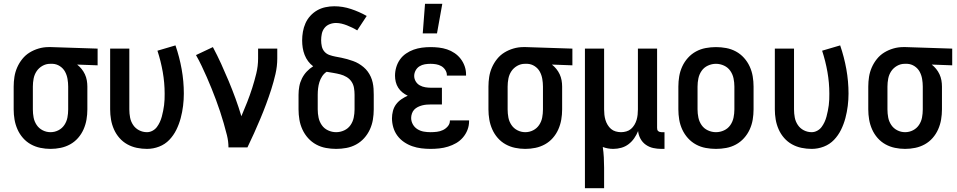

<svg xmlns="http://www.w3.org/2000/svg" viewBox="-20 -776 5040 1011"><path d="M246 8Q219 8 192.5 2.5Q166 -3 142.5 -16Q119 -29 101 -49.5Q83 -70 72 -95Q61 -120 56.5 -146.5Q52 -173 52 -200V-320Q52 -346 56 -371.5Q60 -397 70.5 -421Q81 -445 97.5 -465.5Q114 -486 136 -499.5Q158 -513 183.5 -520.5Q209 -528 235 -528H250L494 -520V-432L386 -436Q399 -426 409.5 -413Q420 -400 427 -385Q434 -370 437 -353.5Q440 -337 440 -320V-200Q440 -173 435.5 -146.5Q431 -120 420 -95Q409 -70 391 -49.5Q373 -29 349.5 -16Q326 -3 299.5 2.5Q273 8 246 8ZM246 -80Q268 -80 287.5 -90Q307 -100 319 -118Q331 -136 335 -157Q339 -178 339 -200V-320Q339 -340 335.5 -360.5Q332 -381 322.5 -398.5Q313 -416 295.5 -427.5Q278 -439 257 -440H244Q222 -440 203 -429Q184 -418 172.5 -400.5Q161 -383 157 -362Q153 -341 153 -320V-200Q153 -178 157 -157Q161 -136 173 -118Q185 -100 204.5 -90Q224 -80 246 -80Z M754 8Q727 8 700.5 2.5Q674 -3 650.5 -16Q627 -29 609 -49.5Q591 -70 580 -95Q569 -120 564.5 -146.5Q560 -173 560 -200V-520H661V-200Q661 -178 665 -157Q669 -136 681 -118Q693 -100 712.5 -90Q732 -80 754 -80Q769 -80 783 -87.5Q797 -95 806 -107Q815 -119 821.5 -133Q828 -147 832 -162Q836 -177 839 -192Q842 -207 844 -222Q846 -237 846.5 -252Q847 -267 847 -283Q847 -340 837 -397Q827 -454 809 -509L904 -537Q925 -476 936.5 -412Q948 -348 948 -283Q948 -251 944 -218.5Q940 -186 931.5 -154Q923 -122 908.5 -92.5Q894 -63 871.5 -39.5Q849 -16 818 -4Q787 8 754 8Z M1183 0Q1183 -32 1175 -64Q1167 -96 1158 -127Q1149 -158 1139 -188.5Q1129 -219 1117.5 -249.5Q1106 -280 1094 -310Q1082 -340 1069 -369.5Q1056 -399 1042 -428.5Q1028 -458 1012 -486L1101 -528Q1124 -485 1144.5 -440Q1165 -395 1184 -349.5Q1203 -304 1220 -257.5Q1237 -211 1251 -164Q1267 -201 1281.5 -238Q1296 -275 1308 -312.5Q1320 -350 1329.5 -389Q1339 -428 1339 -468V-520H1440V-468Q1440 -427 1430.5 -386Q1421 -345 1408.5 -306Q1396 -267 1381.5 -228Q1367 -189 1351 -151Q1335 -113 1318 -75Q1301 -37 1283 0Z M1750 8Q1723 8 1696 3Q1669 -2 1645 -15Q1621 -28 1602.5 -48.5Q1584 -69 1572.5 -94Q1561 -119 1556.5 -146Q1552 -173 1552 -200V-277Q1552 -299 1556 -321Q1560 -343 1570 -363Q1580 -383 1595 -399Q1610 -415 1629 -427Q1614 -438 1602.5 -453.5Q1591 -469 1584 -487Q1577 -505 1574 -524Q1571 -543 1571 -563Q1571 -586 1575 -609Q1579 -632 1588.5 -653.5Q1598 -675 1614 -692.5Q1630 -710 1650 -721.5Q1670 -733 1693.5 -738Q1717 -743 1740 -743Q1785 -743 1828.5 -728.5Q1872 -714 1911 -692L1861 -616Q1848 -624 1834.5 -630.5Q1821 -637 1807 -642.5Q1793 -648 1778.5 -651.5Q1764 -655 1749 -655Q1732 -655 1715.5 -648.5Q1699 -642 1688.5 -628.5Q1678 -615 1674.5 -598Q1671 -581 1671 -564Q1671 -548 1674.5 -532Q1678 -516 1688.5 -504Q1699 -492 1714.5 -486.5Q1730 -481 1746 -478Q1762 -475 1777.5 -472Q1793 -469 1808.5 -464.5Q1824 -460 1839.5 -454.5Q1855 -449 1868.5 -441Q1882 -433 1894.5 -422.5Q1907 -412 1916.5 -399Q1926 -386 1932.5 -371.5Q1939 -357 1942.5 -341Q1946 -325 1947 -309Q1948 -293 1948 -277V-200Q1948 -173 1943.5 -146Q1939 -119 1927.5 -94Q1916 -69 1897.5 -48.5Q1879 -28 1855 -15Q1831 -2 1804 3Q1777 8 1750 8ZM1750 -80Q1772 -80 1792.5 -89.5Q1813 -99 1825.5 -117Q1838 -135 1842.5 -156.5Q1847 -178 1847 -200V-277Q1847 -295 1844 -313Q1841 -331 1831 -346Q1821 -361 1805 -370.5Q1789 -380 1771.5 -384.5Q1754 -389 1736 -392Q1718 -395 1700 -398Q1686 -389 1676.5 -374.5Q1667 -360 1662 -344Q1657 -328 1655 -311Q1653 -294 1653 -277V-200Q1653 -178 1657.5 -156.5Q1662 -135 1674.5 -117Q1687 -99 1707.5 -89.5Q1728 -80 1750 -80Z M2247 8Q2223 8 2198.5 5Q2174 2 2151 -6Q2128 -14 2107.5 -28Q2087 -42 2072.5 -61.5Q2058 -81 2051 -105Q2044 -129 2044 -153Q2044 -172 2049 -191.5Q2054 -211 2065.5 -226.5Q2077 -242 2093 -253Q2109 -264 2127 -272Q2112 -279 2099 -289.5Q2086 -300 2077 -314Q2068 -328 2064 -344.5Q2060 -361 2060 -377Q2060 -400 2066.5 -422Q2073 -444 2086 -462.5Q2099 -481 2118 -494Q2137 -507 2158 -514.5Q2179 -522 2201.5 -525Q2224 -528 2247 -528Q2269 -528 2291 -525.5Q2313 -523 2334 -516Q2355 -509 2373.5 -496.5Q2392 -484 2405.5 -466.5Q2419 -449 2426.5 -428Q2434 -407 2434 -385V-378H2333V-381Q2333 -395 2324.5 -408Q2316 -421 2303.5 -428Q2291 -435 2276.5 -437.5Q2262 -440 2247 -440Q2232 -440 2217 -437.5Q2202 -435 2189 -427Q2176 -419 2168.5 -405Q2161 -391 2161 -376Q2161 -361 2169 -347.5Q2177 -334 2190.5 -326.5Q2204 -319 2219.5 -316.5Q2235 -314 2250 -314H2307V-226H2250Q2238 -226 2226 -225Q2214 -224 2202.5 -221Q2191 -218 2180 -212.5Q2169 -207 2161 -198.5Q2153 -190 2149 -178Q2145 -166 2145 -155Q2145 -137 2154 -121Q2163 -105 2178.5 -95.5Q2194 -86 2211.5 -83Q2229 -80 2247 -80Q2264 -80 2280.5 -82Q2297 -84 2312 -91Q2327 -98 2338 -111Q2349 -124 2349 -140V-142H2450V-138Q2450 -114 2441.5 -92Q2433 -70 2417.5 -52Q2402 -34 2382 -22.5Q2362 -11 2339.5 -4Q2317 3 2293.5 5.5Q2270 8 2247 8ZM2206 -600 2218 -756H2309L2281 -600Z M2746 8Q2719 8 2692.5 2.5Q2666 -3 2642.5 -16Q2619 -29 2601 -49.5Q2583 -70 2572 -95Q2561 -120 2556.5 -146.5Q2552 -173 2552 -200V-320Q2552 -346 2556 -371.5Q2560 -397 2570.5 -421Q2581 -445 2597.5 -465.5Q2614 -486 2636 -499.5Q2658 -513 2683.5 -520.5Q2709 -528 2735 -528H2750L2994 -520V-432L2886 -436Q2899 -426 2909.5 -413Q2920 -400 2927 -385Q2934 -370 2937 -353.5Q2940 -337 2940 -320V-200Q2940 -173 2935.5 -146.5Q2931 -120 2920 -95Q2909 -70 2891 -49.5Q2873 -29 2849.5 -16Q2826 -3 2799.5 2.5Q2773 8 2746 8ZM2746 -80Q2768 -80 2787.5 -90Q2807 -100 2819 -118Q2831 -136 2835 -157Q2839 -178 2839 -200V-320Q2839 -340 2835.5 -360.5Q2832 -381 2822.5 -398.5Q2813 -416 2795.5 -427.5Q2778 -439 2757 -440H2744Q2722 -440 2703 -429Q2684 -418 2672.5 -400.5Q2661 -383 2657 -362Q2653 -341 2653 -320V-200Q2653 -178 2657 -157Q2661 -136 2673 -118Q2685 -100 2704.5 -90Q2724 -80 2746 -80Z M3060 215V-520H3161V-200Q3161 -186 3162.5 -172Q3164 -158 3168 -144.5Q3172 -131 3179.5 -118.5Q3187 -106 3197.5 -97Q3208 -88 3222 -84Q3236 -80 3250 -80Q3264 -80 3278 -84Q3292 -88 3302.5 -97Q3313 -106 3320.5 -118.5Q3328 -131 3332 -144.5Q3336 -158 3337.5 -172Q3339 -186 3339 -200V-520H3440V-103Q3440 -98 3441 -93.5Q3442 -89 3445.5 -86Q3449 -83 3453.5 -81.5Q3458 -80 3463 -80H3479V8H3463Q3441 8 3420 3.5Q3399 -1 3381 -13.5Q3363 -26 3352.5 -45.5Q3342 -65 3340 -86Q3332 -66 3319.5 -48Q3307 -30 3290 -17Q3273 -4 3252 2Q3231 8 3209 8Q3195 8 3181 5.5Q3167 3 3154 -2Q3158 25 3159.5 52.5Q3161 80 3161 107V215Z M3750 8Q3723 8 3696 3Q3669 -2 3645 -15Q3621 -28 3602.5 -48.5Q3584 -69 3572.5 -94Q3561 -119 3556.5 -146Q3552 -173 3552 -200V-320Q3552 -347 3556.5 -374Q3561 -401 3572.5 -426Q3584 -451 3602.5 -471.5Q3621 -492 3645 -505Q3669 -518 3696 -523Q3723 -528 3750 -528Q3777 -528 3804 -523Q3831 -518 3855 -505Q3879 -492 3897.5 -471.5Q3916 -451 3927.5 -426Q3939 -401 3943.5 -374Q3948 -347 3948 -320V-200Q3948 -173 3943.5 -146Q3939 -119 3927.5 -94Q3916 -69 3897.5 -48.5Q3879 -28 3855 -15Q3831 -2 3804 3Q3777 8 3750 8ZM3750 -80Q3772 -80 3792.5 -89.5Q3813 -99 3825.5 -117Q3838 -135 3842.5 -156.5Q3847 -178 3847 -200V-320Q3847 -342 3842.5 -363.5Q3838 -385 3825.5 -403Q3813 -421 3792.5 -430.5Q3772 -440 3750 -440Q3728 -440 3707.5 -430.5Q3687 -421 3674.5 -403Q3662 -385 3657.5 -363.5Q3653 -342 3653 -320V-200Q3653 -178 3657.5 -156.5Q3662 -135 3674.5 -117Q3687 -99 3707.5 -89.5Q3728 -80 3750 -80Z M4254 8Q4227 8 4200.5 2.5Q4174 -3 4150.5 -16Q4127 -29 4109 -49.5Q4091 -70 4080 -95Q4069 -120 4064.5 -146.5Q4060 -173 4060 -200V-520H4161V-200Q4161 -178 4165 -157Q4169 -136 4181 -118Q4193 -100 4212.5 -90Q4232 -80 4254 -80Q4269 -80 4283 -87.5Q4297 -95 4306 -107Q4315 -119 4321.5 -133Q4328 -147 4332 -162Q4336 -177 4339 -192Q4342 -207 4344 -222Q4346 -237 4346.5 -252Q4347 -267 4347 -283Q4347 -340 4337 -397Q4327 -454 4309 -509L4404 -537Q4425 -476 4436.5 -412Q4448 -348 4448 -283Q4448 -251 4444 -218.5Q4440 -186 4431.5 -154Q4423 -122 4408.5 -92.5Q4394 -63 4371.5 -39.5Q4349 -16 4318 -4Q4287 8 4254 8Z M4746 8Q4719 8 4692.5 2.5Q4666 -3 4642.5 -16Q4619 -29 4601 -49.5Q4583 -70 4572 -95Q4561 -120 4556.5 -146.5Q4552 -173 4552 -200V-320Q4552 -346 4556 -371.5Q4560 -397 4570.5 -421Q4581 -445 4597.5 -465.5Q4614 -486 4636 -499.5Q4658 -513 4683.5 -520.5Q4709 -528 4735 -528H4750L4994 -520V-432L4886 -436Q4899 -426 4909.5 -413Q4920 -400 4927 -385Q4934 -370 4937 -353.5Q4940 -337 4940 -320V-200Q4940 -173 4935.5 -146.5Q4931 -120 4920 -95Q4909 -70 4891 -49.5Q4873 -29 4849.5 -16Q4826 -3 4799.5 2.5Q4773 8 4746 8ZM4746 -80Q4768 -80 4787.5 -90Q4807 -100 4819 -118Q4831 -136 4835 -157Q4839 -178 4839 -200V-320Q4839 -340 4835.5 -360.5Q4832 -381 4822.5 -398.5Q4813 -416 4795.5 -427.5Q4778 -439 4757 -440H4744Q4722 -440 4703 -429Q4684 -418 4672.5 -400.5Q4661 -383 4657 -362Q4653 -341 4653 -320V-200Q4653 -178 4657 -157Q4661 -136 4673 -118Q4685 -100 4704.5 -90Q4724 -80 4746 -80Z"/></svg>

Font: Iosevka Term Semibold
Style: Regular
Weight: 600
Monospace: yes
Designer: Belleve Invis
Foundry: Belleve Invis
Version: Version 31.4.0